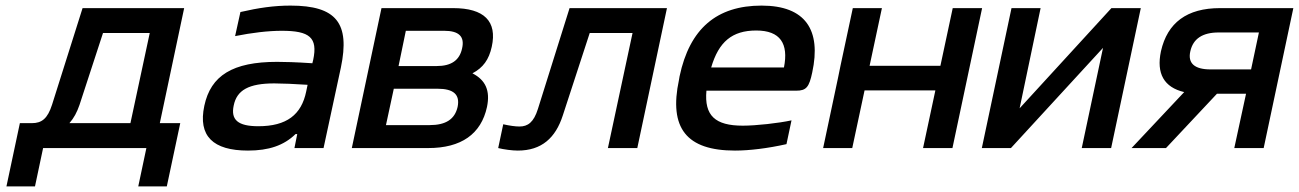

<svg xmlns="http://www.w3.org/2000/svg" viewBox="-20 -529 4641 686"><path d="M94 -89H51L3 137H105L134 0H503L474 137H576L624 -89H551L638 -500H275L166 -155C150 -105 129 -89 94 -89ZM228 -89C244 -107 255 -128 264 -154L348 -411H515L446 -89Z M1018 -509C959 -509 904 -501 839 -486L820 -400C880 -412 938 -419 987 -419C1086 -419 1116 -395 1099 -315L1096 -303C1037 -307 995 -308 970 -308C811 -308 733 -259 710 -151C687 -43 741 9 866 9C940 9 994 -9 1036 -50H1042L1032 0H1136L1198 -288C1231 -446 1182 -509 1018 -509ZM815 -152C826 -207 869 -231 960 -231C987 -231 1034 -229 1079 -226L1074 -202C1057 -119 1004 -78 903 -78C830 -78 804 -101 815 -152Z M1237 0H1510C1628 0 1699 -50 1720 -147C1732 -205 1715 -243 1668 -267C1706 -287 1727 -316 1737 -362C1757 -453 1710 -500 1599 -500H1343ZM1359 -82 1387 -212H1543C1601 -212 1624 -191 1615 -147C1605 -103 1573 -82 1515 -82ZM1404 -293 1430 -419H1567C1619 -419 1641 -399 1631 -356C1622 -314 1593 -293 1540 -293Z M1991 -117 2087 -411H2240L2152 0H2257L2363 -500H2015L1902 -140C1887 -92 1866 -77 1836 -77C1821 -77 1800 -80 1778 -85L1760 0C1780 5 1810 9 1830 9C1915 9 1965 -36 1991 -117Z M2882 -270C2915 -422 2858 -509 2701 -509C2541 -509 2444 -427 2408 -256L2406 -244C2369 -71 2433 9 2606 9C2658 9 2723 1 2790 -14L2808 -99C2762 -89 2682 -80 2634 -80C2535 -80 2496 -116 2504 -205H2825C2861 -205 2871 -218 2882 -270ZM2521 -288C2548 -380 2596 -420 2682 -420C2768 -420 2798 -373 2781 -288Z M2921 0H3025L3069 -206H3322L3278 0H3383L3489 -500H3384L3340 -294H3087L3131 -500H3027L2983 -294L2974 -250Z M3488 0H3592L3921 -358L3845 0H3950L4056 -500H3951L3623 -142L3698 -500H3594Z M4601 -500H4339C4221 -500 4151 -448 4128 -346C4111 -266 4139 -217 4211 -200L4023 0H4146L4328 -194H4432L4390 0H4495ZM4233 -346C4243 -391 4277 -413 4334 -413H4478L4450 -281H4305C4248 -281 4223 -303 4233 -346Z"/></svg>

Font: LT Wave Text Medium Italic
Style: Regular
Weight: 500
Designer: Daniel Lyons
Version: Version 2.5 (Glyphs App)